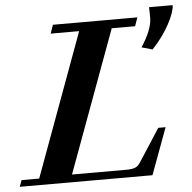

<svg xmlns="http://www.w3.org/2000/svg" viewBox="-61 -752 805 803"><g transform="rotate(-5 341.5 -350.5)"><path d="M593.3 -523.9 547.9 -536.6Q594.7 -608.4 594.7 -656.2Q594.7 -687.5 593.8 -701.2H692.9Q692.9 -673.8 666 -623.3Q639.2 -572.8 593.3 -523.9ZM-10.3 0 0 -27.3H73.7L293.9 -627H174.3L187 -663.1H541.5L528.8 -627H430.7L211.9 -32.2H439.5Q463.4 -32.2 476.3 -37.1Q489.3 -42 498.5 -56.6L588.4 -195.3H619.1L546.9 0Z"/></g></svg>

Font: Elstob 18pt
Style: Bold Italic
Weight: 700
Italic angle: -20°
Designer: Peter S. Baker
Version: Version 1.015